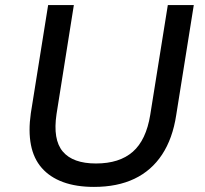

<svg xmlns="http://www.w3.org/2000/svg" viewBox="-20 -725 805 754"><path d="M349 9Q279 9 227.5 -10Q176 -29 144 -65.5Q112 -102 101.5 -156Q91 -210 101 -280L169 -705H270L202 -277Q187 -177 226.5 -130Q266 -83 357 -83Q449 -83 501.5 -129Q554 -175 570 -274L639 -705H741L672 -273Q658 -181 616.5 -118Q575 -55 508 -23Q441 9 349 9Z"/></svg>

Font: Nunito Sans 7pt Medium
Style: Italic
Weight: 500
Italic angle: -9°
Designer: Vernon Adams
Foundry: Vernon Adams
Version: Version 3.101;gftools[0.9.27]